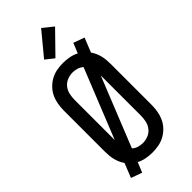

<svg xmlns="http://www.w3.org/2000/svg" viewBox="-319 -1035 1138 1138"><g transform="rotate(-45 250.0 -466.0)"><path d="M122 49 53 24 89 -66Q79 -80 72 -96Q65 -112 61 -128.5Q57 -145 55.5 -162Q54 -179 54 -196V-539Q54 -565 58.5 -592Q63 -619 74 -643Q85 -667 104 -687Q123 -707 146.5 -720Q170 -733 196.5 -738Q223 -743 250 -743Q276 -743 302.5 -738Q329 -733 352 -721L378 -784L447 -759L411 -669Q421 -655 428 -639Q435 -623 439 -606.5Q443 -590 444.5 -573Q446 -556 446 -539V-196Q446 -170 441.5 -143Q437 -116 426 -92Q415 -68 396 -48Q377 -28 353.5 -15Q330 -2 303.5 3Q277 8 250 8Q224 8 197.5 3Q171 -2 148 -14ZM144 -203 319 -639Q305 -652 287 -657.5Q269 -663 250 -663Q227 -663 205 -654Q183 -645 168.5 -626.5Q154 -608 149 -585Q144 -562 144 -539ZM250 -72Q273 -72 295 -81Q317 -90 331.5 -108.5Q346 -127 351 -150Q356 -173 356 -196V-532L181 -96Q195 -83 213 -77.5Q231 -72 250 -72ZM238 -794 185 -836 305 -981 370 -929Z"/></g></svg>

Font: Iosevka Term Curly Medium
Style: Regular
Weight: 500
Designer: Belleve Invis
Foundry: Belleve Invis
Version: Version 32.3.0